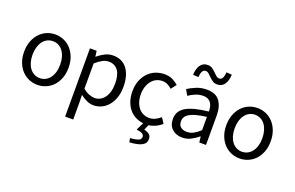

<svg xmlns="http://www.w3.org/2000/svg" viewBox="-110 -1161 2808 1827"><g transform="rotate(20 1294.5 -247.5)"><path d="M271 12Q226 12 185.5 -5Q145 -22 114 -54.5Q83 -87 64.5 -134.5Q46 -182 46 -242Q46 -303 64.5 -350.5Q83 -398 114 -431Q145 -464 185.5 -481Q226 -498 271 -498Q316 -498 356.5 -481Q397 -464 428 -431Q459 -398 477.5 -350.5Q496 -303 496 -242Q496 -182 477.5 -134.5Q459 -87 428 -54.5Q397 -22 356.5 -5Q316 12 271 12ZM271 -56Q302 -56 328 -69.5Q354 -83 372.5 -107.5Q391 -132 401 -166Q411 -200 411 -242Q411 -284 401 -318.5Q391 -353 372.5 -378Q354 -403 328 -416.5Q302 -430 271 -430Q240 -430 214 -416.5Q188 -403 169.5 -378Q151 -353 141 -318.5Q131 -284 131 -242Q131 -200 141 -166Q151 -132 169.5 -107.5Q188 -83 214 -69.5Q240 -56 271 -56Z M624 205V-486H692L699 -430H702Q735 -458 774.5 -478Q814 -498 857 -498Q904 -498 940 -480.5Q976 -463 1000 -430.5Q1024 -398 1036.5 -352.5Q1049 -307 1049 -250Q1049 -188 1032 -139.5Q1015 -91 986 -57Q957 -23 919 -5.5Q881 12 839 12Q805 12 771.5 -3Q738 -18 704 -44L706 41V205ZM825 -57Q855 -57 880.5 -70.5Q906 -84 924.5 -108.5Q943 -133 953.5 -169Q964 -205 964 -250Q964 -290 957 -323Q950 -356 934.5 -379.5Q919 -403 894.5 -416Q870 -429 836 -429Q805 -429 773.5 -412Q742 -395 706 -363V-108Q739 -80 770 -68.5Q801 -57 825 -57Z M1371 12Q1323 12 1281 -5Q1239 -22 1208.5 -54.5Q1178 -87 1160.5 -134.5Q1143 -182 1143 -242Q1143 -303 1162 -350.5Q1181 -398 1213 -431Q1245 -464 1287.5 -481Q1330 -498 1377 -498Q1425 -498 1459 -481Q1493 -464 1519 -441L1477 -387Q1456 -406 1432.5 -418Q1409 -430 1380 -430Q1347 -430 1319 -416.5Q1291 -403 1271 -378Q1251 -353 1239.5 -318.5Q1228 -284 1228 -242Q1228 -200 1239 -166Q1250 -132 1269.5 -107.5Q1289 -83 1317 -69.5Q1345 -56 1378 -56Q1412 -56 1440.5 -70.5Q1469 -85 1492 -105L1528 -50Q1495 -21 1455 -4.5Q1415 12 1371 12ZM1282 226 1274 186Q1337 181 1360 169.5Q1383 158 1383 136Q1383 116 1366 105Q1349 94 1306 88L1350 -3H1403L1374 64Q1409 72 1428 88Q1447 104 1447 135Q1447 179 1404.5 200.5Q1362 222 1282 226Z M1737 12Q1676 12 1635.5 -24Q1595 -60 1595 -126Q1595 -206 1666 -248.5Q1737 -291 1893 -308Q1893 -331 1888.5 -353Q1884 -375 1873 -392Q1862 -409 1842.5 -419.5Q1823 -430 1793 -430Q1751 -430 1714 -414Q1677 -398 1648 -378L1616 -435Q1650 -457 1699 -477.5Q1748 -498 1807 -498Q1896 -498 1936 -443.5Q1976 -389 1976 -298V0H1908L1901 -58H1898Q1863 -29 1823 -8.5Q1783 12 1737 12ZM1761 -54Q1796 -54 1827 -70.5Q1858 -87 1893 -119V-254Q1832 -246 1790.5 -235Q1749 -224 1723.5 -209Q1698 -194 1686.5 -174.5Q1675 -155 1675 -132Q1675 -90 1700 -72Q1725 -54 1761 -54ZM1877 -577Q1850 -577 1831 -590Q1812 -603 1796 -619Q1780 -635 1765.5 -648Q1751 -661 1734 -661Q1711 -661 1700 -639Q1689 -617 1687 -582L1632 -585Q1633 -614 1639.5 -639Q1646 -664 1658 -682Q1670 -700 1688.5 -710.5Q1707 -721 1733 -721Q1760 -721 1779 -708Q1798 -695 1814 -679Q1830 -663 1844.5 -650Q1859 -637 1877 -637Q1899 -637 1910 -659Q1921 -681 1923 -716L1978 -712Q1977 -683 1970.5 -658.5Q1964 -634 1952 -616Q1940 -598 1921.5 -587.5Q1903 -577 1877 -577Z M2318 12Q2273 12 2232.5 -5Q2192 -22 2161 -54.5Q2130 -87 2111.5 -134.5Q2093 -182 2093 -242Q2093 -303 2111.5 -350.5Q2130 -398 2161 -431Q2192 -464 2232.5 -481Q2273 -498 2318 -498Q2363 -498 2403.5 -481Q2444 -464 2475 -431Q2506 -398 2524.5 -350.5Q2543 -303 2543 -242Q2543 -182 2524.5 -134.5Q2506 -87 2475 -54.5Q2444 -22 2403.5 -5Q2363 12 2318 12ZM2318 -56Q2349 -56 2375 -69.5Q2401 -83 2419.5 -107.5Q2438 -132 2448 -166Q2458 -200 2458 -242Q2458 -284 2448 -318.5Q2438 -353 2419.5 -378Q2401 -403 2375 -416.5Q2349 -430 2318 -430Q2287 -430 2261 -416.5Q2235 -403 2216.5 -378Q2198 -353 2188 -318.5Q2178 -284 2178 -242Q2178 -200 2188 -166Q2198 -132 2216.5 -107.5Q2235 -83 2261 -69.5Q2287 -56 2318 -56Z"/></g></svg>

Font: Giro Regular
Style: Regular
Weight: 400
Designer: Paul D. Hunt
Foundry: Adobe Systems Incorporated
Version: Version 1.000;PS 1.0;hotconv 1.0.88;makeotf.lib2.5.647800